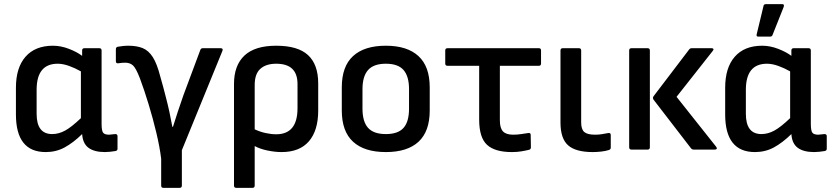

<svg xmlns="http://www.w3.org/2000/svg" viewBox="-20 -723 4020 928"><path d="M201 12Q57 12 57 -170V-299Q57 -396 103.5 -449Q150 -502 236 -502Q274 -502 313 -487Q352 -472 377 -453V-479Q377 -490 388 -490H460Q471 -490 471 -479V-125Q471 -91 478.5 -81.5Q486 -72 507 -72Q514 -72 522 -73.5Q530 -75 537 -75Q548 -75 548 -65V-4Q548 5 538 7Q527 9 512.5 10.5Q498 12 487 12Q436 12 408 -8.5Q380 -29 377 -75Q334 -33 292.5 -10.5Q251 12 201 12ZM157 -173Q157 -75 232 -75Q264 -75 295 -92Q326 -109 371 -152V-378Q343 -394 313.5 -404.5Q284 -415 259 -415Q157 -415 157 -289Z M770 185Q759 185 759 174V44Q752 -13 735.5 -82Q719 -151 698 -220Q677 -289 656 -345Q637 -394 622.5 -407Q608 -420 585 -420Q569 -420 551 -417Q540 -416 540 -427V-485Q540 -495 549 -497Q560 -499 573.5 -500.5Q587 -502 600 -502Q641 -502 669.5 -490.5Q698 -479 718.5 -447Q739 -415 755 -352Q762 -327 769 -302Q776 -277 782 -252Q791 -218 799 -181Q807 -144 813 -110H816Q827 -145 839.5 -183.5Q852 -222 867 -264L948 -481Q951 -490 960 -490H1046Q1060 -490 1055 -477L859 3V174Q859 185 848 185Z M1122 185Q1111 185 1111 174V-317Q1111 -407 1161.5 -454.5Q1212 -502 1315 -502Q1420 -502 1469 -456.5Q1518 -411 1518 -320V-189Q1518 -92 1473 -40Q1428 12 1341 12Q1309 12 1273 4.5Q1237 -3 1211 -17V174Q1211 185 1200 185ZM1211 -312V-98Q1236 -86 1263.5 -80Q1291 -74 1315 -74Q1418 -74 1418 -200V-317Q1418 -415 1315 -415Q1266 -415 1238.5 -390.5Q1211 -366 1211 -312Z M1845 12Q1741 12 1686.5 -38Q1632 -88 1632 -189V-301Q1632 -402 1686.5 -452Q1741 -502 1845 -502Q1948 -502 2002.5 -452Q2057 -402 2057 -301V-189Q2057 -88 2003 -38Q1949 12 1845 12ZM1845 -75Q1904 -75 1930.5 -105Q1957 -135 1957 -198V-292Q1957 -354 1930.5 -384.5Q1904 -415 1845 -415Q1786 -415 1759 -384.5Q1732 -354 1732 -292V-198Q1732 -135 1759 -105Q1786 -75 1845 -75Z M2454 12Q2372 12 2334 -23Q2296 -58 2296 -145V-405H2143Q2132 -405 2132 -416V-479Q2132 -490 2143 -490H2585Q2595 -490 2595 -479V-416Q2595 -405 2585 -405H2396V-141Q2396 -104 2411 -88Q2426 -72 2460 -72Q2481 -72 2499.5 -75Q2518 -78 2533 -80Q2545 -82 2545 -71L2546 -11Q2546 -1 2537 1Q2521 5 2500 8.5Q2479 12 2454 12Z M2845 12Q2763 12 2726 -20.5Q2689 -53 2689 -131V-479Q2689 -490 2700 -490H2778Q2789 -490 2789 -479V-131Q2789 -98 2804 -85Q2819 -72 2856 -72Q2874 -72 2889 -74.5Q2904 -77 2920 -80Q2932 -82 2932 -70V-9Q2932 -1 2923 2Q2908 7 2886.5 9.5Q2865 12 2845 12Z M3333 0Q3325 0 3320 -6L3139 -241Q3133 -250 3139 -258L3311 -484Q3315 -490 3324 -490H3420Q3426 -490 3428 -486.5Q3430 -483 3425 -477L3250 -255L3442 -13Q3446 -7 3444 -3.5Q3442 0 3435 0ZM3032 0Q3021 0 3021 -11V-479Q3021 -490 3032 -490H3110Q3121 -490 3121 -479V-11Q3121 0 3110 0Z M3629 12Q3485 12 3485 -170V-299Q3485 -396 3531.5 -449Q3578 -502 3664 -502Q3702 -502 3741 -487Q3780 -472 3805 -453V-479Q3805 -490 3816 -490H3888Q3899 -490 3899 -479V-125Q3899 -91 3906.5 -81.5Q3914 -72 3935 -72Q3942 -72 3950 -73.5Q3958 -75 3965 -75Q3976 -75 3976 -65V-4Q3976 5 3966 7Q3955 9 3940.5 10.5Q3926 12 3915 12Q3864 12 3836 -8.5Q3808 -29 3805 -75Q3762 -33 3720.5 -10.5Q3679 12 3629 12ZM3585 -173Q3585 -75 3660 -75Q3692 -75 3723 -92Q3754 -109 3799 -152V-378Q3771 -394 3741.5 -404.5Q3712 -415 3687 -415Q3585 -415 3585 -289ZM3645 -546Q3635 -546 3637 -556L3670 -693Q3671 -703 3682 -703H3761Q3772 -703 3768 -690L3714 -554Q3711 -546 3702 -546Z"/></svg>

Font: Sofia Sans SemiBold
Style: Regular
Weight: 600
Designer: Botio Nikoltchev, Ani Petrova
Foundry: lettersoup
Version: Version 4.101; ttfautohint (v1.8.4.7-5d5b)